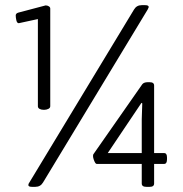

<svg xmlns="http://www.w3.org/2000/svg" viewBox="-20 -723 711 745"><path d="M543 -703Q557 -703 557 -696Q557 -694 555.5 -691.5Q554 -689 553 -686L147 -15Q137 2 117 2H104Q90 2 90 -5Q90 -10 94 -15L500 -686Q510 -703 530 -703ZM157 -702Q164 -702 169.5 -698.5Q175 -695 175 -690V-311Q175 -304 167.5 -300.5Q160 -297 153 -297H148Q140 -297 133.5 -300.5Q127 -304 127 -311V-649L53 -633Q46 -633 43.5 -644Q41 -655 41 -663Q41 -671 51 -674ZM561 -404Q578 -404 578 -391V-129H617Q628 -129 628 -112V-105Q628 -87 617 -87H578V-11Q578 2 561 2H548Q530 2 530 -11V-87H355Q352 -87 349 -92Q346 -97 343.5 -104.5Q341 -112 341 -117Q341 -122 342 -124L532 -396Q535 -400 540.5 -402Q546 -404 552 -404ZM532 -322 529 -324 398 -129H530V-260Z"/></svg>

Font: Asap VF Beta
Style: Regular
Weight: 400
Designer: Pablo Cosgaya
Foundry: Pablo Cosgaya
Version: Version 1.007